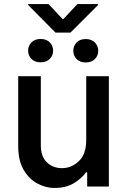

<svg xmlns="http://www.w3.org/2000/svg" viewBox="-20 -922 622 949"><path d="M406.2 -229.8V-545.5H518.1V0H410.9V-70.3H405.2Q383.9 -39.8 344.6 -16.3Q305.4 7.1 248.6 7.1Q206.7 7.1 165.5 -14.6Q124.3 -36.2 97.1 -82Q70 -127.8 70 -201V-545.5H181.8V-202.8Q181.8 -148.8 211.5 -119.9Q241.1 -90.9 286.6 -90.9Q333.1 -90.9 369.7 -125.4Q406.2 -159.8 406.2 -229.8ZM219.8 -902 291.2 -826 362.9 -902H464.1V-896.7L328.1 -760.7H254.6L119.3 -897V-902ZM119 -671.5Q119 -695.7 135.5 -712.5Q152 -729.4 180.8 -729.4Q209.2 -729.4 225.9 -712.5Q242.5 -695.7 242.5 -671.5Q242.5 -647.4 225.9 -630.7Q209.2 -614 180.8 -614Q152 -614 135.5 -630.7Q119 -647.4 119 -671.5ZM342.3 -670.8Q342.3 -695 358.7 -712Q375 -729 403.8 -729Q432.2 -729 448.9 -712Q465.6 -695 465.6 -670.8Q465.6 -646.7 448.9 -630Q432.2 -613.3 403.8 -613.3Q375 -613.3 358.7 -630Q342.3 -646.7 342.3 -670.8Z"/></svg>

Font: Interface Medium
Style: Regular
Weight: 500
Designer: Rasmus Andersson
Foundry: rsms
Version: Version 1.8